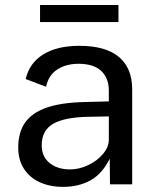

<svg xmlns="http://www.w3.org/2000/svg" viewBox="-20 -718 603 748"><path d="M309.5 -320.5 404 -323V-364.5Q404 -414 374.2 -441.8Q344.5 -469.5 286 -469.5Q237 -469.5 203 -447.2Q169 -425 159.5 -380L80 -410Q94.5 -472.5 148.5 -506Q202.5 -539.5 289 -539.5Q391.5 -539.5 443.2 -496.2Q495 -453 495 -369.5V0H408.5L407.5 -99.5Q378 -40.5 332.2 -15.2Q286.5 10 225.5 10Q174 10 134.5 -8.2Q95 -26.5 73 -61Q51 -95.5 51 -143Q51 -202.5 78 -240.8Q105 -279 162 -298.8Q219 -318.5 309.5 -320.5ZM253.5 -58Q288.5 -58 323.8 -74.8Q359 -91.5 381.5 -118.5Q404 -145.5 404 -174V-264.5L325.5 -263Q232 -261.5 187.2 -235.8Q142.5 -210 142.5 -152Q142.5 -108 173.2 -83Q204 -58 253.5 -58ZM441.5 -632H136V-698.5H441.5Z"/></svg>

Font: 1883 Sans
Style: Regular
Weight: 400
Designer: 1883 Sans project is a fork of Public Sans.
Version: Version 1.009